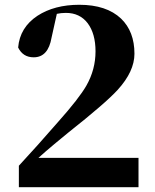

<svg xmlns="http://www.w3.org/2000/svg" viewBox="-20 -784 648 804"><path d="M560 -123V0H59V-90Q135 -172 222 -272Q312 -373 342 -426Q380 -493 380 -569Q380 -643 347 -687Q314 -730 256 -730Q235 -730 218 -726L196 -627Q182 -544 121 -544Q76 -544 56 -585Q63 -669 137 -718Q208 -764 312 -764Q426 -764 487 -706Q543 -652 543 -559Q543 -485 473 -408Q423 -353 265 -228Q235 -204 208 -181Q172 -151 141 -123Z"/></svg>

Font: Source Han Serif SC Heavy
Style: Regular
Weight: 900
Designer: Ryoko NISHIZUKA  (kana & ideographs); Frank Grießhammer (Latin, Greek & Cyrillic); Wenlong ZHANG  (bopomofo); Sandoll Co
Foundry: Adobe Systems Incorporated
Version: Version 1.001 October 20, 2017